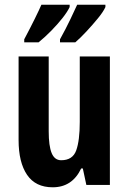

<svg xmlns="http://www.w3.org/2000/svg" viewBox="-20 -786 548 816"><path d="M447 -546V0H347L332 -70H325Q287 10 204 10Q131 10 95 -43Q59 -96 59 -191V-546H187V-228Q187 -166 199.5 -135.5Q212 -105 240 -105Q289 -105 304 -147Q319 -189 319 -268V-546ZM428 -756Q419 -736 396.5 -708.5Q374 -681 348 -653Q322 -625 300 -606H235V-619Q260 -664 279.5 -705Q299 -746 308 -766H428ZM276 -756Q266 -735 245 -708.5Q224 -682 197.5 -655Q171 -628 144 -606H83V-619Q108 -666 127.5 -705.5Q147 -745 156 -766H276Z"/></svg>

Font: Noto Sans Gujarati ExtraCondensed
Style: Bold
Weight: 700
Width: 2
Designer: Jelle Bosma - Monotype Design Team, Universal Thirst
Foundry: Monotype Imaging Inc.
Version: Version 2.106; ttfautohint (v1.8.4.7-5d5b)